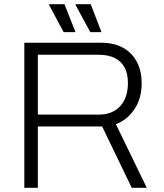

<svg xmlns="http://www.w3.org/2000/svg" viewBox="-20 -888 776 908"><path d="M95 0V-686H455Q521 -686 564 -661Q607 -636 628.5 -593Q650 -550 650 -495Q650 -422 615.5 -371Q581 -320 528 -301L674 0H603L463 -290H159V0ZM159 -346H447Q512 -346 548.5 -386Q585 -426 585 -496Q585 -538 570 -567.5Q555 -597 524 -613Q493 -629 447 -629H159ZM407 -736 337 -865 338 -868H409L460 -736ZM281 -736 212 -865 213 -868H285L337 -736Z"/></svg>

Font: Archivo SemiBold ExtraLight
Style: Regular
Weight: 250
Version: Version 2.001